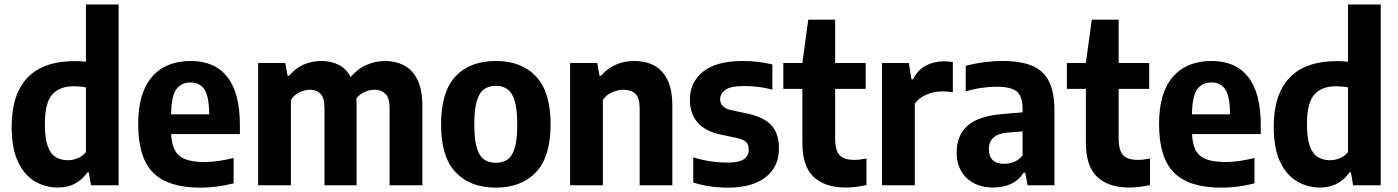

<svg xmlns="http://www.w3.org/2000/svg" viewBox="-20 -828 6246 858"><path d="M238.5 10Q183 10 136 -17.5Q89 -45 60.5 -104.8Q32 -164.5 32 -262Q32 -406 102.5 -480.5Q173 -555 315.5 -555Q328 -555 340.5 -554.2Q353 -553.5 364 -552V-808H510V0H386.5L377 -57.5H370Q350.5 -27.5 317.2 -8.8Q284 10 238.5 10ZM283 -112Q305.5 -112 327.2 -121Q349 -130 364 -148V-437.5Q352.5 -440 337.5 -441.2Q322.5 -442.5 310 -442.5Q246 -442.5 213.2 -405.2Q180.5 -368 180.5 -274.5Q180.5 -209.5 193.5 -174.2Q206.5 -139 229.8 -125.5Q253 -112 283 -112Z M875.5 10.5Q731.5 10.5 664.5 -56.2Q597.5 -123 597.5 -274.5Q597.5 -413 659 -484.2Q720.5 -555.5 832.5 -555.5Q940 -555.5 996 -483.8Q1052 -412 1052 -270V-229H745Q748 -159 781.5 -131.5Q815 -104 895 -104Q925 -104 957.2 -108.8Q989.5 -113.5 1024 -122V-8.5Q983.5 1.5 947.8 6Q912 10.5 875.5 10.5ZM831.5 -459.5Q791 -459.5 768.5 -429.8Q746 -400 744.5 -317H915Q914 -400 892.8 -429.8Q871.5 -459.5 831.5 -459.5Z M1133.5 0V-546.5H1255L1265 -489.5H1272Q1327.5 -555.5 1417.5 -555.5Q1458.5 -555.5 1492.5 -538.8Q1526.5 -522 1547 -484Q1579 -521.5 1619.2 -538.5Q1659.5 -555.5 1700.5 -555.5Q1748 -555.5 1785.8 -535.8Q1823.5 -516 1845.5 -471.5Q1867.5 -427 1867.5 -352.5V0H1721V-344.5Q1721 -391.5 1702 -409.2Q1683 -427 1654 -427Q1634 -427 1611.5 -418Q1589 -409 1572.5 -388Q1573.5 -374 1573.5 -359V0H1430V-344.5Q1430 -391.5 1412 -409.2Q1394 -427 1365 -427Q1343 -427 1319.2 -416Q1295.5 -405 1280 -381V0Z M2195.5 10.5Q2081.5 10.5 2016.2 -58Q1951 -126.5 1951 -271.5Q1951 -418 2015.5 -486.8Q2080 -555.5 2195.5 -555.5Q2311 -555.5 2375.8 -486Q2440.5 -416.5 2440.5 -272.5Q2440.5 -127 2375 -58.2Q2309.5 10.5 2195.5 10.5ZM2195.5 -100.5Q2226 -100.5 2247.5 -115Q2269 -129.5 2280.2 -166.5Q2291.5 -203.5 2291.5 -270.5Q2291.5 -339.5 2280 -377.2Q2268.5 -415 2247 -429.8Q2225.5 -444.5 2195.5 -444.5Q2165.5 -444.5 2144 -429.8Q2122.5 -415 2111 -377.8Q2099.5 -340.5 2099.5 -273Q2099.5 -204.5 2110.8 -167.2Q2122 -130 2143.5 -115.2Q2165 -100.5 2195.5 -100.5Z M2527.5 0V-546.5H2649L2659 -489.5H2666Q2723.5 -555.5 2815.5 -555.5Q2864 -555.5 2902.2 -535.8Q2940.5 -516 2962.5 -471.8Q2984.5 -427.5 2984.5 -354V0H2838.5V-344Q2838.5 -391 2819 -409Q2799.5 -427 2767 -427Q2742.5 -427 2716.8 -416.2Q2691 -405.5 2674 -382V0Z M3234.5 10.5Q3148 10.5 3078 -12.5V-125Q3152 -101.5 3232 -101.5Q3283 -101.5 3304.5 -116.8Q3326 -132 3326 -159Q3326 -181.5 3314.2 -193Q3302.5 -204.5 3277 -210.5L3199 -227Q3063 -256.5 3063 -383.5Q3063 -460.5 3122.2 -508Q3181.5 -555.5 3300 -555.5Q3336.5 -555.5 3369.8 -551.2Q3403 -547 3431.5 -540V-427.5Q3372 -443.5 3305.5 -443.5Q3243.5 -443.5 3220.8 -426Q3198 -408.5 3198 -385Q3198 -347.5 3246.5 -336L3324.5 -319.5Q3393 -304.5 3427 -268.2Q3461 -232 3461 -163.5Q3461 -82.5 3401.2 -36Q3341.5 10.5 3234.5 10.5Z M3759 10Q3666.5 10 3616 -37.5Q3565.5 -85 3565.5 -191V-431H3480.5V-546.5H3565.5L3592 -740H3712V-546.5H3848.5V-431H3712V-211Q3712 -155.5 3732 -134.5Q3752 -113.5 3797.5 -113.5Q3810 -113.5 3823 -115Q3836 -116.5 3852 -119.5V-1Q3832 3.5 3807.2 6.8Q3782.5 10 3759 10Z M3921.5 0V-546.5H4041.5L4053 -473.5H4060Q4081.5 -516 4117.8 -535Q4154 -554 4198 -554Q4209 -554 4219.5 -553Q4230 -552 4238 -550.5V-416Q4226 -418 4213.2 -418.8Q4200.5 -419.5 4188.5 -419.5Q4154 -419.5 4120.2 -405.2Q4086.5 -391 4068 -364.5V0Z M4419.5 10Q4344 10 4299.5 -32.5Q4255 -75 4255 -147Q4255 -224 4305 -267.5Q4355 -311 4467.5 -319L4549.5 -326V-342.5Q4549.5 -398.5 4523 -419.5Q4496.5 -440.5 4433.5 -440.5Q4403.5 -440.5 4366.8 -435.5Q4330 -430.5 4295.5 -419.5V-533.5Q4332.5 -544 4377 -549.8Q4421.5 -555.5 4460 -555.5Q4540 -555.5 4591.2 -534.5Q4642.5 -513.5 4667.2 -465.2Q4692 -417 4692 -334.5V0H4572L4561.5 -56.5H4554.5Q4532 -21.5 4496.8 -5.8Q4461.5 10 4419.5 10ZM4399 -162Q4399 -96 4468 -96Q4488.5 -96 4510 -104Q4531.5 -112 4549.5 -133V-241L4483 -235.5Q4399 -228 4399 -162Z M5026 10Q4933.5 10 4883 -37.5Q4832.5 -85 4832.5 -191V-431H4747.5V-546.5H4832.5L4859 -740H4979V-546.5H5115.5V-431H4979V-211Q4979 -155.5 4999 -134.5Q5019 -113.5 5064.5 -113.5Q5077 -113.5 5090 -115Q5103 -116.5 5119 -119.5V-1Q5099 3.5 5074.2 6.8Q5049.5 10 5026 10Z M5437.5 10.5Q5293.5 10.5 5226.5 -56.2Q5159.5 -123 5159.5 -274.5Q5159.5 -413 5221 -484.2Q5282.5 -555.5 5394.5 -555.5Q5502 -555.5 5558 -483.8Q5614 -412 5614 -270V-229H5307Q5310 -159 5343.5 -131.5Q5377 -104 5457 -104Q5487 -104 5519.2 -108.8Q5551.5 -113.5 5586 -122V-8.5Q5545.5 1.5 5509.8 6Q5474 10.5 5437.5 10.5ZM5393.5 -459.5Q5353 -459.5 5330.5 -429.8Q5308 -400 5306.5 -317H5477Q5476 -400 5454.8 -429.8Q5433.5 -459.5 5393.5 -459.5Z M5878.5 10Q5823 10 5776 -17.5Q5729 -45 5700.5 -104.8Q5672 -164.5 5672 -262Q5672 -406 5742.5 -480.5Q5813 -555 5955.5 -555Q5968 -555 5980.5 -554.2Q5993 -553.5 6004 -552V-808H6150V0H6026.5L6017 -57.5H6010Q5990.5 -27.5 5957.2 -8.8Q5924 10 5878.5 10ZM5923 -112Q5945.5 -112 5967.2 -121Q5989 -130 6004 -148V-437.5Q5992.5 -440 5977.5 -441.2Q5962.5 -442.5 5950 -442.5Q5886 -442.5 5853.2 -405.2Q5820.5 -368 5820.5 -274.5Q5820.5 -209.5 5833.5 -174.2Q5846.5 -139 5869.8 -125.5Q5893 -112 5923 -112Z"/></svg>

Font: Encode Sans Semi Condensed
Style: Bold
Weight: 700
Width: 4
Designer: Multiple Designers
Foundry: Impallari Type
Version: Version 3.000; ttfautohint (v1.8.3) -l 8 -r 50 -G 200 -x 14 